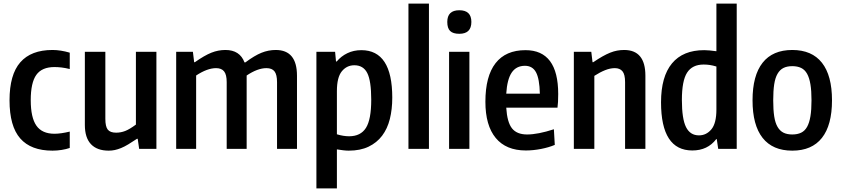

<svg xmlns="http://www.w3.org/2000/svg" viewBox="-20 -828 4682 1068"><path d="M272 10Q152 10 92.5 -58Q33 -126 33 -270Q33 -413 93 -481.5Q153 -550 272 -550Q317 -550 368 -535V-444Q344 -450 323 -452.5Q302 -455 283 -455Q213 -455 182 -411.5Q151 -368 151 -271Q151 -174 182.5 -129Q214 -84 283 -84Q318 -84 368 -96V-5Q348 2 322.5 6Q297 10 272 10Z M585 10Q520 10 486 -26Q452 -62 452 -133V-540H566V-167Q566 -124 579.5 -107Q593 -90 626 -90Q652 -90 676.5 -99.5Q701 -109 736 -135V-540H850V0H754L746 -56H742Q715 -38 693.5 -25Q672 -12 653.5 -4.5Q635 3 618.5 6.5Q602 10 585 10Z M960 -540H1053L1060 -482H1064Q1118 -520 1156 -535Q1194 -550 1234 -550Q1314 -550 1340 -481H1345Q1396 -519 1434.5 -534.5Q1473 -550 1514 -550Q1632 -550 1632 -407V0H1521V-371Q1521 -413 1507 -431Q1493 -449 1462 -449Q1413 -449 1352 -408V0H1241V-371Q1241 -413 1226.5 -431Q1212 -449 1182 -449Q1133 -449 1071 -408V0H960Z M1740 -540H1844L1849 -486H1853Q1877 -515 1912 -532Q1947 -549 1990 -549Q2162 -549 2162 -285Q2162 -220 2148.5 -166Q2135 -112 2105.5 -73Q2076 -34 2030 -12Q1984 10 1920 10Q1906 10 1889.5 8Q1873 6 1854 3V220H1740ZM1922 -70Q1986 -70 2015.5 -116.5Q2045 -163 2045 -273Q2045 -378 2023 -421.5Q2001 -465 1951 -465Q1909 -465 1881.5 -431.5Q1854 -398 1854 -321V-81Q1890 -70 1922 -70Z M2252 -808H2366V0H2252Z M2535 -640Q2500 -640 2484 -655.5Q2468 -671 2468 -706Q2468 -771 2535 -771Q2602 -771 2602 -706Q2602 -640 2535 -640ZM2478 -540H2591V0H2478Z M2905 9Q2795 9 2737.5 -60.5Q2680 -130 2680 -262Q2680 -404 2736.5 -476.5Q2793 -549 2903 -549Q3085 -549 3085 -305Q3085 -278 3084 -262Q3083 -246 3081 -229H2796Q2801 -148 2828 -114Q2855 -80 2912 -80Q2972 -80 3061 -109L3066 -22Q3033 -8 2989.5 0.5Q2946 9 2905 9ZM2900 -462Q2852 -462 2826.5 -424.5Q2801 -387 2796 -307H2983Q2981 -390 2961.5 -426Q2942 -462 2900 -462Z M3172 -540H3269L3276 -482H3280Q3308 -501 3331 -514Q3354 -527 3374 -535Q3394 -543 3413 -546.5Q3432 -550 3452 -550Q3570 -550 3570 -407V0H3457V-371Q3457 -414 3442.5 -431.5Q3428 -449 3400 -449Q3374 -449 3345.5 -437.5Q3317 -426 3286 -406V0H3172Z M3831 9Q3657 9 3657 -259Q3657 -402 3718 -475.5Q3779 -549 3897 -549Q3911 -549 3926.5 -547.5Q3942 -546 3965 -543V-808H4078V0H3975L3967 -54H3964Q3916 9 3831 9ZM3868 -75Q3909 -75 3937 -108.5Q3965 -142 3965 -219V-458Q3945 -464 3928.5 -466.5Q3912 -469 3894 -469Q3831 -469 3802 -424Q3773 -379 3773 -272Q3773 -167 3796 -121Q3819 -75 3868 -75Z M4387 10Q4278 10 4222 -61Q4166 -132 4166 -270Q4166 -408 4222 -479Q4278 -550 4387 -550Q4496 -550 4552 -479Q4608 -408 4608 -270Q4608 -132 4552 -61Q4496 10 4387 10ZM4387 -80Q4416 -80 4436.5 -90Q4457 -100 4469.5 -122.5Q4482 -145 4488 -181Q4494 -217 4494 -270Q4494 -323 4488 -359Q4482 -395 4469.5 -417.5Q4457 -440 4436.5 -450Q4416 -460 4387 -460Q4358 -460 4338 -450Q4318 -440 4305 -417.5Q4292 -395 4286.5 -359Q4281 -323 4281 -270Q4281 -217 4286.5 -181Q4292 -145 4305 -122.5Q4318 -100 4338 -90Q4358 -80 4387 -80Z"/></svg>

Font: Encode Sans Compressed
Style: SemiBold
Weight: 600
Designer: Pablo Impallari, Andres Torresi
Foundry: Pablo Impallari, Andres Torresi
Version: Version 1.000; ttfautohint (v1.00) -l 8 -r 50 -G 200 -x 14 -